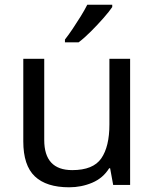

<svg xmlns="http://www.w3.org/2000/svg" viewBox="-20 -786 658 816"><path d="M533 -536V0H461L448 -71H444Q418 -29 372 -9.5Q326 10 274 10Q177 10 128 -36.5Q79 -83 79 -185V-536H168V-191Q168 -63 287 -63Q376 -63 410.5 -113Q445 -163 445 -257V-536ZM457 -756Q445 -738 420 -709.5Q395 -681 366.5 -652.5Q338 -624 314 -606H256V-618Q271 -637 288.5 -663Q306 -689 323 -716.5Q340 -744 351 -766H457Z"/></svg>

Font: Noto Sans Osmanya
Style: Regular
Weight: 400
Designer: Monotype Design Team
Foundry: Monotype Imaging Inc.
Version: Version 2.001; ttfautohint (v1.8.4.7-5d5b)